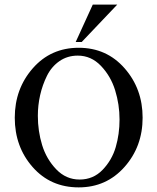

<svg xmlns="http://www.w3.org/2000/svg" viewBox="-20 -802 681 832"><path d="M382 -782H488L334 -620H308ZM144 -300Q144 -234 162.5 -173.5Q181 -113 223.5 -68.5Q266 -24 325 -24Q384 -24 424.5 -66Q465 -108 481.5 -164.5Q498 -221 498 -284Q498 -349 479 -410.5Q460 -472 417.5 -516.5Q375 -561 317 -561Q272 -561 237.5 -537Q203 -513 183.5 -473.5Q164 -434 154 -390Q144 -346 144 -300ZM44 -292Q44 -417 122 -506Q200 -595 321 -595Q442 -595 520 -506Q598 -417 598 -292Q598 -167 519.5 -78.5Q441 10 321 10Q199 10 121.5 -78Q44 -166 44 -292Z"/></svg>

Font: Judson
Style: Regular
Weight: 400
Version: Version 20110429